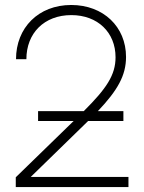

<svg xmlns="http://www.w3.org/2000/svg" viewBox="-20 -758 584 778"><path d="M43.9 0H500.5V-41H105V-41.5L331.5 -262.2L336.9 -267.6H480V-307.6H376.5C457 -392.6 490.7 -452.6 490.7 -527.3C490.7 -649.4 398.9 -737.8 268.6 -737.8C135.7 -737.8 44.9 -645.5 44.9 -518.1H86.9C86.9 -623.5 159.2 -696.8 269 -696.8C376 -696.8 448.2 -626.5 448.2 -525.9C448.2 -454.1 411.6 -399.4 319.3 -307.6H134.3V-267.6H278.3L43.9 -39.6Z"/></svg>

Font: Raveo Display Display ExLight
Style: Regular
Weight: 200
Designer: Jakub Foglar, Rasmus Andersson (Inter)
Foundry: Jakubfoglar.com
Version: Version 1.100;Glyphs 3.2.3 (3260)